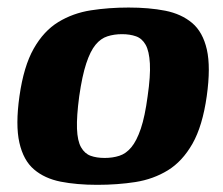

<svg xmlns="http://www.w3.org/2000/svg" viewBox="-20 -490 601 517"><path d="M241.8 7.7Q186.9 7.7 143.5 -0.8Q100.1 -9.4 71.6 -33.8Q43 -58.1 32.2 -105.8Q21.4 -153.4 32.4 -231Q43.7 -311.2 70.7 -358.9Q97.7 -406.6 137 -430.6Q176.3 -454.6 224.6 -462.2Q272.8 -469.7 326.4 -469.7Q381.3 -469.7 424.8 -461.2Q468.3 -452.6 497.3 -428.2Q526.2 -403.9 537 -356.6Q547.7 -309.2 536.7 -231Q525.4 -150.8 498.3 -103.1Q471.1 -55.4 432 -31.4Q392.8 -7.4 344.6 0.2Q296.3 7.7 241.8 7.7ZM261.9 -64.7Q283.4 -64.7 301.3 -70.5Q319.3 -76.2 333.6 -93.4Q348 -110.6 359.2 -143.6Q370.3 -176.6 377.5 -230.7Q385.5 -285.8 383.6 -319.1Q381.7 -352.5 372.1 -369.5Q362.5 -386.5 346.2 -392.2Q329.9 -398 308.4 -398Q287.2 -398 269.3 -392.2Q251.3 -386.5 237.3 -369.5Q223.2 -352.5 212.2 -319.1Q201.2 -285.8 193.3 -230.7Q186.1 -176.6 187.3 -143.6Q188.5 -110.6 198.3 -93.4Q208.1 -76.2 224.1 -70.5Q240 -64.7 261.9 -64.7Z"/></svg>

Font: Genos Thin
Style: Italic
Weight: 100
Italic angle: -8°
Designer: Robert E. Leuschke
Foundry: Robert E. Leuschke
Version: Version 1.010